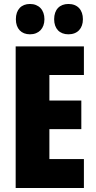

<svg xmlns="http://www.w3.org/2000/svg" viewBox="-20 -948 483 968"><path d="M60 -851C60 -803 88 -775 131 -775C176 -775 204 -805 204 -851C204 -898 176 -928 131 -928C88 -928 60 -900 60 -851ZM253 -851C253 -804 280 -775 325 -775C371 -775 398 -805 398 -851C398 -898 371 -928 325 -928C281 -928 253 -900 253 -851ZM403 0V-146H229V-297H390V-441H229V-570H403V-714H59V0Z"/></svg>

Font: Noto Sans Myanmar ExtraCondensed Black
Style: Regular
Weight: 900
Width: 2
Designer: Monotype Design Team
Foundry: Monotype Imaging Inc.
Version: Version 2.107